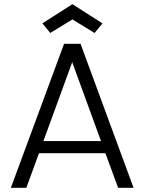

<svg xmlns="http://www.w3.org/2000/svg" viewBox="-20 -900 692 920"><path d="M485 -166H167L106 0H32L287 -690H366L620 0H546ZM326 -602 188 -224H464ZM471 -788 433 -742 327 -807 221 -742 183 -788 327 -880Z"/></svg>

Font: SVN-Poppins Light
Style: Regular
Weight: 300
Designer: Ninad Kale (Devanagari), Jonny Pinhorn (Latin)
Foundry: Indian Type Foundry
Version: Version 3.002 2017; ttfautohint (v1.8.3)